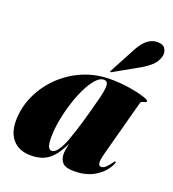

<svg xmlns="http://www.w3.org/2000/svg" viewBox="-130 -798 816 908"><g transform="rotate(20 278.0 -344.5)"><path d="M453 -121Q442 -80 444.8 -66.5Q447.5 -53 458 -53Q468 -53 478.5 -61.5Q489 -70 504.5 -91Q509 -97 510.2 -98.5Q511.5 -100 513.5 -100Q519.5 -100 512.5 -85Q494.5 -45.5 451.2 -17.8Q408 10 344 10Q302.5 10 286.8 -6.2Q271 -22.5 271 -51Q271 -60 273.5 -74.8Q276 -89.5 279 -104Q252.5 -46 218 -18Q183.5 10 127 10Q69 10 37.2 -24.8Q5.5 -59.5 5.5 -120Q5.5 -184.5 32.2 -245Q59 -305.5 107 -353.5Q155 -401.5 219.5 -429.8Q284 -458 359.5 -458Q410 -458 455 -450.8Q500 -443.5 528.2 -434.5Q556.5 -425.5 556.5 -420Q556.5 -414 550 -412.2Q543.5 -410.5 536.5 -408.2Q529.5 -406 527.5 -398ZM189 -103.5Q189 -68.5 195.8 -56.2Q202.5 -44 212 -44Q242.5 -44 272.8 -125.8Q303 -207.5 341 -357.5Q351.5 -398 351.2 -421.5Q351 -445 330 -445Q311 -445 291 -422.8Q271 -400.5 252.8 -363.5Q234.5 -326.5 220.2 -281.5Q206 -236.5 197.5 -190.2Q189 -144 189 -103.5ZM416.5 -627.5Q455 -699 507 -699Q538 -699 548 -681Q558 -663 553.5 -645Q546 -616 524.5 -596Q503 -576 477 -561.5L350.5 -490Q346.5 -488 345 -490.5Q344 -491.5 346.5 -496.5Z"/></g></svg>

Font: Fraunces 144pt Black
Style: Italic
Weight: 900
Italic angle: -16°
Version: Version 1.000;[0bf87f6ff]